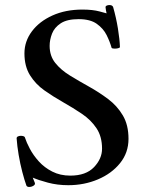

<svg xmlns="http://www.w3.org/2000/svg" viewBox="-20 -722 578 762"><path d="M490 -171Q490 -116 456.5 -74.5Q423 -33 368.5 -10Q314 13 251 13Q208 13 170.5 3Q133 -7 110 -17L118 3Q121 10 113 15Q105 20 96 20Q88 20 85 15Q77 -7 68.5 -39.5Q60 -72 54 -107.5Q48 -143 46 -173Q46 -178 51 -180.5Q56 -183 63 -183Q68 -183 73 -181.5Q78 -180 79 -176Q85 -157 98.5 -131.5Q112 -106 134 -81.5Q156 -57 187.5 -41Q219 -25 259 -25Q321 -25 353 -58.5Q385 -92 385 -132Q385 -180 363 -213Q341 -246 305.5 -270Q270 -294 231 -316Q192 -338 156.5 -363Q121 -388 99 -423.5Q77 -459 77 -510Q77 -558 106.5 -597.5Q136 -637 188 -660.5Q240 -684 307 -684Q348 -684 375.5 -676.5Q403 -669 403 -669Q402 -672 400.5 -681Q399 -690 399 -692Q398 -697 403 -699.5Q408 -702 414 -702Q426 -702 429 -694Q441 -652 448 -609Q455 -566 456 -535Q455 -532 448.5 -530.5Q442 -529 435 -529Q426 -529 423 -532Q416 -557 403 -583Q390 -609 364 -627.5Q338 -646 292 -646Q246 -646 221 -629.5Q196 -613 186.5 -588.5Q177 -564 177 -540Q177 -500 199.5 -472Q222 -444 258 -422Q294 -400 333.5 -378Q373 -356 409 -329Q445 -302 467.5 -264Q490 -226 490 -171Z"/></svg>

Font: Sedan
Style: Regular
Weight: 400
Designer: Sebastian Salazar
Foundry: Sebastian Salazar
Version: Version 1.100; ttfautohint (v1.8.4.7-5d5b)